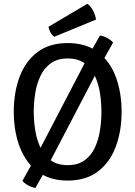

<svg xmlns="http://www.w3.org/2000/svg" viewBox="-20 -918 698 990"><path d="M439 -635.5 495.5 -735Q513.5 -732.5 533 -722Q552.5 -711.5 563 -698.5L496 -579L219 -48.5L162.5 51Q145 48.5 125.5 38Q106 27.5 95.5 14.5L162.5 -105ZM154 -342Q154 -296 161.5 -247.5Q169 -199 188 -158Q207 -117 241.2 -91.8Q275.5 -66.5 329 -66.5Q382.5 -66.5 416.8 -91.8Q451 -117 469.8 -158Q488.5 -199 495.8 -247.5Q503 -296 503 -342Q503 -388 495.8 -436.2Q488.5 -484.5 469.8 -525.2Q451 -566 416.8 -591.2Q382.5 -616.5 329 -616.5Q275.5 -616.5 241.2 -591.2Q207 -566 188 -525.2Q169 -484.5 161.5 -436.2Q154 -388 154 -342ZM51 -342Q51 -441.5 81 -521.8Q111 -602 172.8 -649Q234.5 -696 329 -696Q424 -696 485.8 -648.8Q547.5 -601.5 577.2 -521.2Q607 -441 607 -342Q607 -242 577 -161.8Q547 -81.5 485.5 -34.2Q424 13 329 13Q257.5 13 205.2 -14.2Q153 -41.5 118.8 -90.2Q84.5 -139 67.8 -203.2Q51 -267.5 51 -342ZM430.5 -898.5Q445.5 -888.5 458.8 -865Q472 -841.5 475 -817L260 -728.5Q248 -736 240 -751.5Q232 -767 230 -780Z"/></svg>

Font: Signika Negative Light
Style: Regular
Weight: 400
Version: Version 2.001